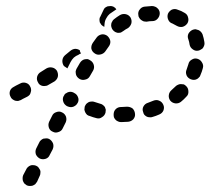

<svg xmlns="http://www.w3.org/2000/svg" viewBox="-20 -592 698 637"><path d="M113 -28Q111 -32 108 -36Q105 -40 100 -42Q96 -44 91 -44Q86 -45 81 -43Q76 -41 73 -38Q69 -35 67 -30L57 -11Q55 -6 55 -1Q55 4 56 8Q58 13 61 17Q65 20 69 23Q74 25 79 25Q84 25 88 24Q93 22 97 19Q100 15 103 11L112 -9Q114 -13 114 -18Q115 -23 113 -28ZM143 -131Q139 -133 134 -133Q129 -133 124 -132Q119 -130 116 -127Q112 -124 110 -119L100 -99Q96 -90 99 -80Q103 -71 112 -66Q121 -62 131 -65Q141 -68 145 -78L155 -97Q159 -107 156 -116Q152 -126 143 -131ZM186 -219Q177 -224 167 -220Q157 -217 153 -208L143 -188Q139 -179 142 -169Q145 -159 155 -155Q164 -150 174 -154Q184 -157 188 -166L198 -186Q202 -195 199 -205Q195 -215 186 -219ZM384 -237H382Q371 -237 364 -230Q357 -223 357 -212Q357 -207 358 -203Q360 -198 364 -194Q367 -191 372 -189Q376 -187 381 -187H384Q394 -187 405 -188Q415 -189 422 -196Q429 -204 428 -214Q427 -225 420 -232Q412 -238 401 -238Q392 -237 384 -237ZM274 -253Q269 -250 266 -247Q263 -243 261 -238Q260 -233 260 -228Q261 -223 263 -219Q265 -215 269 -211Q273 -208 278 -207Q288 -203 300 -200Q310 -197 318 -203Q327 -208 330 -218Q331 -223 331 -228Q330 -232 328 -237Q325 -241 321 -244Q317 -247 312 -248Q303 -251 293 -254Q288 -256 283 -255Q278 -255 274 -253ZM455 -220Q456 -215 459 -211Q463 -207 467 -205Q471 -203 476 -203Q481 -202 486 -204Q497 -207 508 -212Q518 -216 522 -225Q526 -235 522 -244Q520 -249 516 -253Q513 -256 508 -258Q504 -260 499 -260Q494 -260 489 -258Q480 -254 471 -251Q461 -248 456 -239Q451 -230 455 -220ZM209 -287Q204 -286 200 -283Q195 -281 193 -276Q187 -268 189 -258Q191 -248 199 -242Q200 -241 202 -240Q206 -238 211 -237Q215 -236 220 -237Q225 -238 229 -241Q233 -243 236 -248Q242 -256 240 -266Q237 -277 229 -282Q228 -283 227 -283Q223 -286 218 -287Q213 -288 209 -287ZM545 -258Q552 -250 562 -249Q572 -248 580 -254Q590 -262 598 -271Q606 -278 605 -289Q605 -299 598 -306Q594 -310 590 -312Q585 -313 580 -313Q575 -313 571 -311Q566 -309 563 -306Q556 -299 549 -293Q541 -286 540 -276Q539 -266 545 -258ZM56 -264 70 -271Q74 -273 78 -277Q81 -281 82 -286Q84 -291 83 -296Q83 -300 80 -305Q76 -314 66 -317Q56 -320 47 -315L33 -308L26 -304Q16 -299 13 -290Q10 -280 15 -271Q17 -266 21 -263Q25 -260 30 -258Q35 -257 40 -257Q44 -258 49 -260ZM172 -338Q173 -343 172 -348Q171 -353 169 -357Q163 -366 153 -368Q143 -370 134 -365Q125 -359 115 -353Q106 -348 103 -337Q101 -327 106 -319Q108 -314 112 -311Q116 -308 121 -307Q126 -306 131 -307Q136 -307 140 -310Q151 -316 161 -322Q165 -325 168 -329Q171 -333 172 -338ZM279 -392Q275 -395 270 -396Q265 -396 260 -395Q256 -394 252 -391Q248 -388 245 -383L234 -364Q232 -360 231 -355Q231 -350 232 -345Q233 -341 236 -337Q239 -333 244 -330Q253 -325 263 -328Q273 -330 278 -339L289 -358Q294 -367 291 -377Q288 -387 279 -392ZM613 -329Q618 -327 623 -327Q628 -327 632 -329Q637 -331 640 -335Q644 -338 645 -343Q650 -354 653 -366Q656 -376 650 -385Q645 -394 635 -397Q625 -400 616 -394Q607 -389 605 -379Q602 -370 599 -361Q595 -352 599 -342Q603 -333 613 -329ZM214 -386 204 -366Q204 -365 204 -365Q201 -367 198 -369Q195 -371 192 -373Q186 -382 187 -392Q188 -402 196 -409Q205 -416 213 -423Q220 -429 229 -430Q238 -430 245 -425Q245 -422 246 -420Q247 -417 249 -415Q244 -413 240 -410Q232 -407 225 -401Q218 -394 214 -386ZM336 -473Q328 -479 318 -478Q307 -476 301 -468Q295 -459 288 -450Q282 -441 283 -431Q285 -421 294 -415Q302 -409 312 -411Q323 -413 329 -421Q335 -430 341 -438Q347 -446 346 -456Q344 -466 336 -473ZM638 -424Q643 -425 647 -428Q652 -430 654 -434Q657 -439 658 -443Q659 -448 658 -453Q656 -466 652 -478Q650 -483 646 -487Q643 -490 639 -492Q634 -494 629 -495Q624 -495 619 -493Q610 -489 605 -480Q601 -471 605 -461Q608 -453 609 -444Q611 -434 620 -428Q628 -422 638 -424ZM413 -534Q407 -543 397 -545Q387 -547 378 -542Q368 -536 358 -528Q354 -525 352 -520Q349 -516 349 -511Q348 -506 350 -501Q351 -497 354 -493Q357 -489 362 -486Q366 -484 371 -483Q376 -483 381 -484Q385 -486 389 -489Q397 -495 405 -499Q413 -505 416 -515Q418 -525 413 -534ZM602 -515Q607 -524 604 -534Q602 -544 593 -549Q582 -556 569 -560Q560 -564 550 -560Q541 -555 537 -546Q534 -536 538 -527Q542 -517 552 -514Q560 -510 567 -506Q576 -501 586 -503Q596 -506 602 -515ZM311 -518Q310 -523 310 -528Q310 -533 313 -537L323 -558Q325 -563 328 -566Q332 -569 337 -571Q342 -572 347 -572Q351 -572 356 -570Q359 -568 362 -566Q364 -564 366 -561Q355 -554 344 -546Q337 -540 333 -532Q328 -524 327 -514Q326 -508 326 -503Q326 -503 325 -503Q325 -504 324 -504Q320 -506 316 -510Q313 -514 311 -518ZM510 -548Q510 -553 508 -557Q506 -562 502 -565Q498 -569 494 -570Q489 -572 484 -572Q472 -571 460 -570Q450 -569 444 -561Q437 -553 439 -542Q439 -537 442 -533Q444 -529 448 -526Q452 -523 457 -521Q462 -520 466 -520Q476 -522 486 -522Q496 -522 503 -530Q510 -538 510 -548Z"/></svg>

Font: FRB American Cursive Guidelines Dashed Black
Style: Bold Italic
Weight: 900
Italic angle: -25°
Version: Version 2.0;Modular Font Editor K font №1